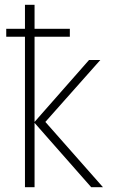

<svg xmlns="http://www.w3.org/2000/svg" viewBox="-20 -780 486 800"><path d="M124 -760V-660H271V-627H124V-272L351 -530H398L169 -272L409 0H360L124 -268V0H84V-627H6V-660H84V-760Z"/></svg>

Font: Noto Sans Disp ExtLt
Style: Regular
Weight: 200
Designer: Monotype Design Team
Foundry: Monotype Imaging Inc.
Version: Version 2.000;GOOG;noto-source:20170915:90ef993387c0